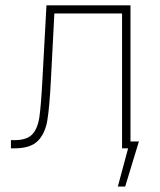

<svg xmlns="http://www.w3.org/2000/svg" viewBox="-20 -550 595 712"><path d="M20.5 -30.3H33.2Q79.1 -30.3 99.4 -51.5Q119.6 -72.8 126 -115.5Q132.3 -158.2 137.7 -261.7L152.3 -530.3H463.9V-25.4H495.1L444.3 141.6H417L455.1 0H432.6V-500H181.6L168.9 -255.9Q163.6 -150.9 155.3 -102.5Q147 -54.2 119.9 -27.1Q92.8 0 34.2 0H20.5Z"/></svg>

Font: Pretendard GOV Thin
Style: Regular
Weight: 100
Designer: Base glyphs from Inter by Rasmus Andersson; Hangeul glyphs from Noto Sans CJK(Source Han Sans) by Jang Soo-young and Kan
Foundry: Kil Hyung-jin
Version: Version 1.309